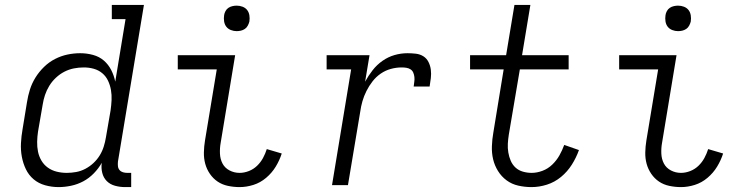

<svg xmlns="http://www.w3.org/2000/svg" viewBox="-20 -755 3040 783"><path d="M219 8Q191 8 164 0.5Q137 -7 117 -24Q97 -41 85.5 -65Q74 -89 69 -116Q64 -143 65.5 -171.5Q67 -200 72 -228L90 -338Q94 -364 102 -389.5Q110 -415 124.5 -438.5Q139 -462 159.5 -482Q180 -502 204.5 -514.5Q229 -527 255 -532.5Q281 -538 307 -538Q334 -538 359.5 -531Q385 -524 403.5 -508Q422 -492 433.5 -469.5Q445 -447 450 -422L492 -677H436V-735H567L461 -96Q460 -86 461 -77Q462 -68 467.5 -61.5Q473 -55 481.5 -52.5Q490 -50 499 -50H515V8H490Q469 8 449 2.5Q429 -3 415.5 -16.5Q402 -30 397 -50Q392 -70 395 -91Q382 -68 362.5 -48Q343 -28 319.5 -15.5Q296 -3 270 2.5Q244 8 219 8ZM252 -50Q252 -50 252 -50Q252 -50 252 -50Q271 -50 290.5 -53.5Q310 -57 328 -66.5Q346 -76 361 -90Q376 -104 386.5 -121Q397 -138 403 -157Q409 -176 412 -195L431 -305Q434 -326 435 -347Q436 -368 432.5 -388Q429 -408 420.5 -426Q412 -444 397 -456.5Q382 -469 362.5 -474.5Q343 -480 322 -480Q301 -480 281 -476Q261 -472 242.5 -462.5Q224 -453 208 -438Q192 -423 181 -405Q170 -387 163.5 -367.5Q157 -348 154 -328L135 -218Q132 -198 131.5 -177Q131 -156 135 -136.5Q139 -117 149 -100Q159 -83 175 -71.5Q191 -60 211 -55Q231 -50 252 -50Z M957 8Q933 8 909.5 3Q886 -2 867.5 -14.5Q849 -27 836 -46Q823 -65 817 -87Q811 -109 811.5 -133.5Q812 -158 816 -182L864 -472H705V-530H939L880 -173Q876 -151 877 -128.5Q878 -106 887.5 -88Q897 -70 916 -60Q935 -50 957 -50Q976 -50 995 -57.5Q1014 -65 1028.5 -79Q1043 -93 1052.5 -110.5Q1062 -128 1068 -147L1129 -129Q1120 -101 1104.5 -75.5Q1089 -50 1065.5 -30Q1042 -10 1013.5 -1Q985 8 957 8ZM945 -628Q933 -628 921.5 -632.5Q910 -637 903 -646Q896 -655 894 -667.5Q892 -680 894 -693Q895 -701 899.5 -709.5Q904 -718 911.5 -723Q919 -728 928 -730Q937 -732 945 -732Q958 -732 969.5 -727.5Q981 -723 988 -714Q995 -705 997 -692.5Q999 -680 997 -667Q995 -659 990.5 -650.5Q986 -642 978.5 -637Q971 -632 962.5 -630Q954 -628 945 -628Z M1334 0 1412 -472H1312V-530H1487L1469 -422Q1482 -446 1499.5 -468.5Q1517 -491 1540 -507Q1563 -523 1589 -530.5Q1615 -538 1642 -538Q1659 -538 1676 -536Q1693 -534 1706.5 -525.5Q1720 -517 1727.5 -502Q1735 -487 1737 -470.5Q1739 -454 1737 -436.5Q1735 -419 1732 -402H1667Q1668 -412 1669.5 -421.5Q1671 -431 1670 -440.5Q1669 -450 1665.5 -458.5Q1662 -467 1654.5 -472Q1647 -477 1637.5 -478.5Q1628 -480 1618 -480Q1596 -480 1574 -474Q1552 -468 1533 -455Q1514 -442 1499.5 -423.5Q1485 -405 1474.5 -384Q1464 -363 1458 -342Q1452 -321 1449 -299L1399 0Z M2148 8Q2120 8 2093.5 2Q2067 -4 2046 -19.5Q2025 -35 2011 -57.5Q1997 -80 1991 -105.5Q1985 -131 1986 -159Q1987 -187 1992 -215L2034 -472H1897V-530H2044L2078 -735H2143L2109 -530H2299V-472H2100L2055 -206Q2052 -187 2051 -169Q2050 -151 2053 -133Q2056 -115 2063 -99Q2070 -83 2082.5 -71.5Q2095 -60 2112.5 -55Q2130 -50 2148 -50Q2170 -50 2192.5 -58.5Q2215 -67 2232.5 -84Q2250 -101 2261.5 -121.5Q2273 -142 2281 -164L2341 -143Q2330 -112 2312 -83.5Q2294 -55 2268 -33.5Q2242 -12 2210.5 -2Q2179 8 2148 8Z M2757 8Q2733 8 2709.5 3Q2686 -2 2667.5 -14.5Q2649 -27 2636 -46Q2623 -65 2617 -87Q2611 -109 2611.5 -133.5Q2612 -158 2616 -182L2664 -472H2505V-530H2739L2680 -173Q2676 -151 2677 -128.5Q2678 -106 2687.5 -88Q2697 -70 2716 -60Q2735 -50 2757 -50Q2776 -50 2795 -57.5Q2814 -65 2828.5 -79Q2843 -93 2852.5 -110.5Q2862 -128 2868 -147L2929 -129Q2920 -101 2904.5 -75.5Q2889 -50 2865.5 -30Q2842 -10 2813.5 -1Q2785 8 2757 8ZM2745 -628Q2733 -628 2721.5 -632.5Q2710 -637 2703 -646Q2696 -655 2694 -667.5Q2692 -680 2694 -693Q2695 -701 2699.5 -709.5Q2704 -718 2711.5 -723Q2719 -728 2728 -730Q2737 -732 2745 -732Q2758 -732 2769.5 -727.5Q2781 -723 2788 -714Q2795 -705 2797 -692.5Q2799 -680 2797 -667Q2795 -659 2790.5 -650.5Q2786 -642 2778.5 -637Q2771 -632 2762.5 -630Q2754 -628 2745 -628Z"/></svg>

Font: Iosevka Curly Slab LtEx
Style: Italic
Weight: 300
Width: 7
Italic angle: -9°
Monospace: yes
Designer: Belleve Invis
Foundry: Belleve Invis
Version: Version 11.1.0; ttfautohint (v1.8.3)